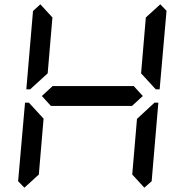

<svg xmlns="http://www.w3.org/2000/svg" viewBox="-20 -945 856 890"><path d="M93 -75 64 -105 96 -469H114L126 -456L182 -395L160 -136ZM134 -544 120 -531H102L133 -894L167 -925L223 -864L201 -605ZM600 -546 642 -500 592 -454H216L174 -500L224 -546ZM723 -925 752 -895 720 -531H702L690 -544L634 -605L656 -864ZM682 -456 696 -469H714L683 -105L649 -75L593 -136L615 -394Z"/></svg>

Font: DSEG7 Classic Mini
Style: Italic
Weight: 400
Italic angle: -5°
Designer: Keshikan(Twitter:@keshinomi_88pro)
Version: Version 0.46